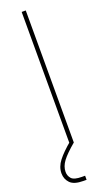

<svg xmlns="http://www.w3.org/2000/svg" viewBox="-189 -759 555 994"><g transform="rotate(-20 88.5 -262.0)"><path d="M104.5 -727.5V0H82V-727.5ZM83.5 204.1Q31.7 204.1 10.7 182.1Q-10.3 160.2 -10.3 128.9Q-10.3 92.8 14.9 60.3Q40 27.8 90.8 -14.6L104.5 0Q55.7 41 33.9 69.8Q12.2 98.6 12.2 128.9Q12.2 150.4 26.1 166Q40 181.6 83.5 181.6H100.6V204.1Z"/></g></svg>

Font: Inter Display Thin
Style: Regular
Weight: 100
Designer: Rasmus Andersson
Foundry: rsms
Version: Version 4.000;git-a52131595